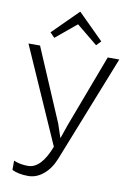

<svg xmlns="http://www.w3.org/2000/svg" viewBox="-114 -959 856 1243"><g transform="rotate(10 313.5 -337.5)"><path d="M536 -630H612L334 72Q307 139 261 177Q215 215 161 215Q98 215 55 194V133Q97 151 149 151Q235 151 293 0L15 -630H91L295 -152L324 -65H326L356 -152ZM311 -890 477 -725 448 -695 311 -807H308L173 -695L143 -726L308 -890Z"/></g></svg>

Font: Sinkin Sans 300 Light
Style: Regular
Weight: 300
Designer: Keith Bates
Foundry: K-Type
Version: Sinkin Sans (version 1.0)  by Keith Bates   •   © 2014   www